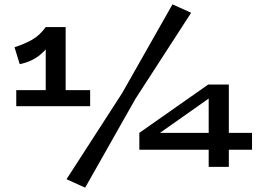

<svg xmlns="http://www.w3.org/2000/svg" viewBox="-20 -758 1183 886"><path d="M71 -462 47 -540Q91 -554 127 -574Q163 -594 191 -633L228 -582Q203 -536 164.5 -504.5Q126 -473 71 -462ZM55 -268V-342H396V-268ZM191 -301V-633H283V-301ZM544 -329 776 -738 862 -699 605 -302 373 108 287 69ZM680 -118 623 -145 941 -368H1035ZM623 -67V-145H1143V-67ZM943 -368H1036V12H943Z"/></svg>

Font: BioRhyme Expanded SemiBold
Style: Regular
Weight: 600
Width: 7
Designer: Aoife Mooney
Foundry: Aoife Mooney Type
Version: Version 1.600;gftools[0.9.33]